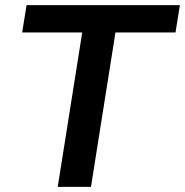

<svg xmlns="http://www.w3.org/2000/svg" viewBox="-20 -725 718 745"><path d="M204 0 299 -599H66L83 -705H678L661 -599H428L333 0Z"/></svg>

Font: Mulish ExtraLight
Style: Italic
Weight: 200
Italic angle: -9°
Designer: Vernon Adams
Foundry: Vernon Adams
Version: Version 3.603